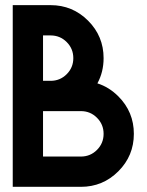

<svg xmlns="http://www.w3.org/2000/svg" viewBox="-20 -723 567 743"><path d="M146.5 -410.2H175.8Q212.4 -410.2 238 -435.8Q263.7 -461.4 263.7 -498Q263.7 -534.7 238 -560.3Q212.4 -585.9 175.8 -585.9H146.5ZM293 -117.2Q329.6 -117.2 355.2 -142.8Q380.9 -168.5 380.9 -205.1Q380.9 -241.7 355.2 -267.3Q329.6 -293 293 -293H146.5V-117.2ZM356.9 -400.4Q401.9 -386.2 438 -350.1Q498 -290 498 -205.1Q498 -120.1 438 -60.1Q377.9 0 293 0H29.3V-703.1H175.8Q260.7 -703.1 320.8 -643.1Q380.9 -583 380.9 -498Q380.9 -444.3 356.9 -400.4Z"/></svg>

Font: Gerhaus
Style: Regular
Weight: 400
Designer: GGBotNet
Foundry: GGBotNet
Version: 1.01